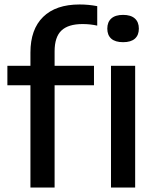

<svg xmlns="http://www.w3.org/2000/svg" viewBox="-20 -838 700 858"><path d="M335.5 -818Q376 -818 414.5 -810.5V-723.5Q383.5 -730.5 349 -730.5Q285 -730.5 254.5 -701.5Q224 -672.5 224 -608.5V-544H400V-457H224V0H116V-457H13V-544H116V-603Q116 -707 172.8 -762.5Q229.5 -818 335.5 -818ZM600.5 -710Q600.5 -681 582.8 -665.2Q565 -649.5 530 -649.5Q495 -649.5 477.2 -665.2Q459.5 -681 459.5 -710Q459.5 -739.5 477.5 -755.5Q495.5 -771.5 530 -771.5Q564.5 -771.5 582.5 -755.5Q600.5 -739.5 600.5 -710ZM476 0V-544H584V0Z"/></svg>

Font: Encode Sans Semi Expanded Medium
Style: Regular
Weight: 500
Width: 6
Designer: Multiple Designers
Foundry: Impallari Type
Version: Version 2.000